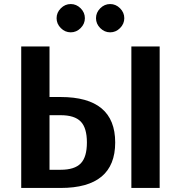

<svg xmlns="http://www.w3.org/2000/svg" viewBox="-20 -930 895 950"><path d="M379 -791Q358 -770 330 -770Q302 -770 281 -791Q260 -812 260 -840Q260 -868 281 -889Q302 -910 330 -910Q358 -910 379 -889Q400 -868 400 -840Q400 -812 379 -791ZM574 -791Q553 -770 525 -770Q497 -770 476 -791Q455 -812 455 -840Q455 -868 476 -889Q497 -910 525 -910Q553 -910 574 -889Q595 -868 595 -840Q595 -812 574 -791ZM85 0V-700H225V-450H280Q550 -450 550 -225Q550 0 280 0ZM630 0V-700H770V0ZM225 -90H280Q349 -90 379.5 -121.5Q410 -153 410 -225Q410 -297 379.5 -328.5Q349 -360 280 -360H225Z"/></svg>

Font: Scada
Style: Bold
Weight: 700
Designer: Jovanny Lemonad
Foundry: Jovanny Lemonad
Version: Version 4.100;PS 004.100;hotconv 1.0.88;makeotf.lib2.5.64775